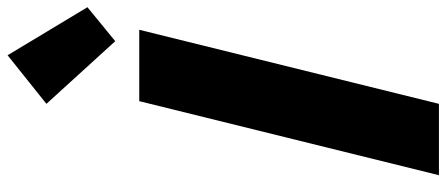

<svg xmlns="http://www.w3.org/2000/svg" viewBox="-364 -842 1206 519"><g transform="rotate(-90 239.5 -583.0)"><path d="M418 -810.1 217.8 0H24.9L225.1 -810.1ZM349.1 -1166 479 -950.2 387.2 -875 217.8 -1061Z"/></g></svg>

Font: Sinkin Sans 800 Black Italic
Style: Regular
Weight: 900
Italic angle: -112°
Designer: Keith Bates
Foundry: K-Type
Version: Sinkin Sans (version 1.0)  by Keith Bates   •   © 2014   www